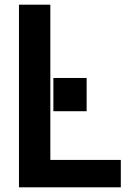

<svg xmlns="http://www.w3.org/2000/svg" viewBox="-20 -800 551 820"><path d="M350 -325H208V-467H350ZM496 0H61V-780H195V-117H496Z"/></svg>

Font: Tanohe Sans SemiBold
Style: Regular
Weight: 600
Designer: Village Type and Design LLC & Cristiano Sobral
Foundry: Cooper Hewitt Smithsonian Design Museum
Version: Version 1.00;September 29, 2021;FontCreator 13.0.0.2655 64-b